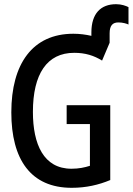

<svg xmlns="http://www.w3.org/2000/svg" viewBox="-20 -886 633 916"><path d="M322 10C391 10 451 -4 506 -27V-384H298V-294H409V-95C384 -87 356 -81 321 -81C188 -81 137 -198 137 -352C137 -533 204 -634 334 -634C387 -634 428 -621 467 -597L503 -682V-727C503 -765 518 -779 545 -779C566 -779 585 -773 593 -769V-852C581 -858 560 -866 534 -866C461 -866 416 -822 416 -731V-715C389 -721 361 -725 330 -725C135 -725 34 -581 34 -350C34 -125 127 10 322 10Z"/></svg>

Font: Noto Sans Mono SemiCondensed Medium
Style: Regular
Weight: 500
Width: 4
Designer: Monotype Design Team
Foundry: Monotype Imaging Inc.
Version: Version 2.014